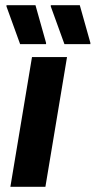

<svg xmlns="http://www.w3.org/2000/svg" viewBox="-20 -720 368 740"><path d="M20 0 103.3 -500H238.3L155 0ZM57.5 -550 5 -695V-700H116.7L157.5 -555V-550ZM228.3 -550 175.8 -695V-700H287.5L328.3 -555V-550Z"/></svg>

Font: Familjen Grotesk
Style: Bold Italic
Weight: 700
Italic angle: -9.46201°
Designer: Anders Wikstroem, Jonas Baeckman, Matilda Gysing, Kristian Moeller
Foundry: Familjen STHLM AB
Version: Version 2.002; ttfautohint (v1.8.4.7-5d5b)